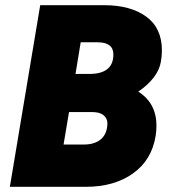

<svg xmlns="http://www.w3.org/2000/svg" viewBox="-20 -720 654 740"><path d="M135 -700H381Q483 -700 543.5 -656Q604 -612 604 -526Q604 -503 600 -482Q595 -451 572.5 -421.5Q550 -392 513 -367Q583 -322 583 -236Q583 -218 580 -197Q565 -103 492.5 -51.5Q420 0 311 0H18ZM304 -163Q345 -163 369 -183.5Q393 -204 394 -244Q394 -264 379 -276Q364 -288 337 -288H246L225 -163ZM324 -435Q417 -435 417 -510Q417 -557 356 -557H291L271 -435Z"/></svg>

Font: Oak Sans Black
Style: Italic
Weight: 900
Italic angle: -9.5°
Foundry: Erik Kennedy, Walven
Version: Version 1.000